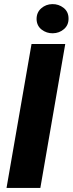

<svg xmlns="http://www.w3.org/2000/svg" viewBox="-20 -928 358 948"><path d="M302.2 -710.9 179.2 0H12.2L135.7 -710.9ZM160.6 -833Q160.2 -866.2 183.3 -886.7Q206.5 -907.2 238.3 -907.7Q269.5 -908.2 293.7 -889.4Q317.9 -870.6 318.4 -837.9Q319.3 -804.7 296.1 -784.4Q272.9 -764.2 240.7 -763.7Q210 -763.2 185.8 -781.7Q161.6 -800.3 160.6 -833Z"/></svg>

Font: Roboto Black
Style: Italic
Weight: 900
Italic angle: -12°
Designer: Christian Robertson
Foundry: Google
Version: Version 3.0; 2020